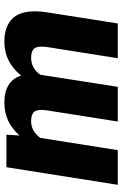

<svg xmlns="http://www.w3.org/2000/svg" viewBox="146 -714 578 911"><g transform="rotate(90 435.5 -259.0)"><path d="M634.8 -160.6 692.9 -528.3H857.4L773.9 0H619.6L623.5 -62Q590.3 -25.4 552.2 -7.8Q514.2 9.8 466.8 9.8Q416.5 9.8 383.8 -10.3Q351.1 -30.3 339.4 -69.8Q305.7 -29.3 266.4 -9.8Q227.1 9.8 176.8 9.8Q110.4 9.8 72.3 -24.9Q34.2 -59.6 34.2 -136.2Q34.2 -163.6 39.1 -193.4L91.8 -528.3H256.8L204.1 -195.8Q201.7 -177.7 201.7 -167.5Q201.7 -138.2 214.8 -127.7Q228 -117.2 254.9 -117.2Q304.2 -117.2 335 -160.6L392.6 -528.3H557.1L504.9 -196.8Q502 -179.2 502 -166.5Q502 -137.7 515.4 -127.4Q528.8 -117.2 556.2 -117.2Q602.5 -117.2 634.8 -160.6Z"/></g></svg>

Font: Mardoto Black
Style: Italic
Weight: 900
Italic angle: -12°
Designer: Christian Robertson, Vahan Hovhannisyan
Foundry: Google
Version: Version 1.000